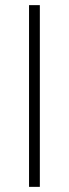

<svg xmlns="http://www.w3.org/2000/svg" viewBox="-20 -727 268 747"><path d="M93 0V-707H135V0Z"/></svg>

Font: Onest Thin
Style: Regular
Weight: 250
Designer: Dmitri Voloshin, Andrey Kudryavtsev
Foundry: Dmitri Voloshin, Andrey Kudryavtsev
Version: Version 1.000;gftools[0.9.33]